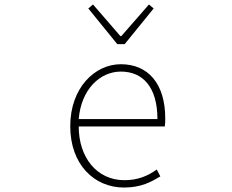

<svg xmlns="http://www.w3.org/2000/svg" viewBox="-20 -828 1040 861"><path d="M536 13C614 13 659 -13 699 -37L683 -68C643 -39 598 -20 538 -20C414 -20 333 -122 333 -261H719C721 -275 721 -286 721 -297C721 -453 644 -540 522 -540C405 -540 295 -434 295 -262C295 -90 403 13 536 13ZM333 -294C344 -427 428 -507 522 -507C621 -507 686 -437 686 -294ZM506 -630H539L669 -790L648 -808L524 -666H520L397 -808L376 -790Z"/></svg>

Font: Harano Aji Gothic CN ExtraLight
Style: Regular
Weight: 250
Foundry: Masamichi Hosoda
Version: HaranoAjiGothicCN-ExtraLight version 20230610;ttx 4.39.4